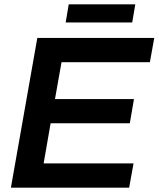

<svg xmlns="http://www.w3.org/2000/svg" viewBox="-20 -860 727 880"><path d="M281 -757H586L600 -840H295ZM30 0H572L592 -111H180L212 -295H575L594 -406H232L262 -575H667L687 -686H151Z"/></svg>

Font: Archivo SemiBold
Style: Italic
Weight: 600
Italic angle: -10°
Designer: Hector Gatti
Foundry: Omnibus-Type
Version: Version 2.001